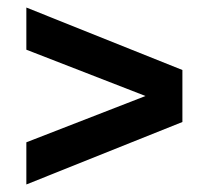

<svg xmlns="http://www.w3.org/2000/svg" viewBox="-20 -635 554 510"><path d="M50 -145V-257L366.5 -380L50 -503V-615L464.5 -449V-311Z"/></svg>

Font: Encode Sans Condensed
Style: Bold
Weight: 700
Width: 3
Designer: Multiple Designers
Foundry: Impallari Type
Version: Version 3.000; ttfautohint (v1.8.3) -l 8 -r 50 -G 200 -x 14 